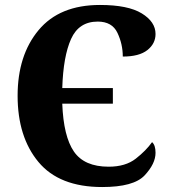

<svg xmlns="http://www.w3.org/2000/svg" viewBox="-20 -744 687 774"><path d="M392 10Q519 10 563 -37Q607 -84 607 -128Q607 -159 593 -171Q569 -137 527.5 -104.5Q486 -72 418 -72Q320 -72 278 -133Q236 -194 231 -326H435V-389H231Q235 -517 266.5 -587Q298 -657 374 -657Q432 -657 453.5 -611.5Q475 -566 475 -516Q541 -516 574 -542Q607 -568 607 -607Q607 -656 551.5 -690Q496 -724 383 -724Q220 -724 135.5 -622.5Q51 -521 51 -358Q51 -192 135 -91Q219 10 392 10Z"/></svg>

Font: Noto Serif SemiCondensed Extra
Style: Regular
Weight: 800
Width: 4
Designer: Monotype Design Team
Foundry: Monotype Imaging Inc.
Version: Version 1.002